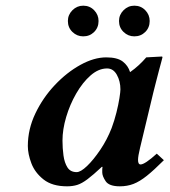

<svg xmlns="http://www.w3.org/2000/svg" viewBox="-20 -646 597 676"><path d="M340 -39Q340 -42 340 -48Q340 -54 341 -58L339 -59Q308 -30 288 -15Q268 0 252 5Q236 10 216 10Q164 10 133.5 -14Q103 -38 90.5 -71Q78 -104 78 -132Q78 -191 104.5 -246.5Q131 -302 173 -346.5Q215 -391 263 -417.5Q311 -444 354 -444Q393 -444 412 -429.5Q431 -415 438 -392Q455 -404 469 -417Q483 -430 495 -444L550 -447Q552 -447 552 -444Q552 -444 548.5 -430.5Q545 -417 539.5 -397Q534 -377 529 -356.5Q524 -336 520 -321L473 -125Q466 -96 466 -83Q466 -67 475 -67Q490 -67 532 -105L557 -82Q522 -47 497 -27Q472 -7 450 1.5Q428 10 402 10Q364 10 352 -8Q340 -26 340 -39ZM373 -195Q383 -222 390 -250Q397 -278 400.5 -300.5Q404 -323 404 -331Q404 -360 391.5 -382.5Q379 -405 357 -405Q327 -405 299 -380.5Q271 -356 248.5 -317Q226 -278 213 -234Q200 -190 200 -151Q200 -124 203.5 -98.5Q207 -73 217.5 -56.5Q228 -40 250 -40Q264 -40 286.5 -61.5Q309 -83 333 -118.5Q357 -154 373 -195ZM219 -572Q219 -594 235 -610Q251 -626 273 -626Q296 -626 311.5 -610Q327 -594 327 -572Q327 -549 311.5 -533.5Q296 -518 273 -518Q251 -518 235 -533.5Q219 -549 219 -572ZM399 -572Q399 -594 415 -610Q431 -626 453 -626Q476 -626 491.5 -610Q507 -594 507 -572Q507 -549 491.5 -533.5Q476 -518 453 -518Q431 -518 415 -533.5Q399 -549 399 -572Z"/></svg>

Font: Libertinus Serif Semibold Italic
Style: Regular
Weight: 600
Italic angle: -11.5°
Designer: Philipp H. Poll, Khaled Hosny
Foundry: Caleb Maclennan
Version: Version 7.051;RELEASE